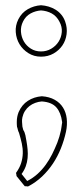

<svg xmlns="http://www.w3.org/2000/svg" viewBox="-20 -544 311 720"><path d="M136.7 -183.1Q165 -181.2 185.1 -169.9Q205.1 -158.7 216.3 -140.6Q227.5 -122.6 230.2 -99.4Q232.9 -76.2 227.5 -50.3Q220.7 -18.6 208.5 12Q196.3 42.5 178.7 69.1Q161.1 95.7 137.7 117.9Q114.3 140.1 85 155.3Q82 154.8 79.1 154.5Q76.2 154.3 72.8 154.3L42 116.2Q41.5 113.3 41.3 110.4Q41 107.4 40 104.5Q53.7 85.4 59.3 67.4Q64.9 49.3 65.4 31.2Q65.9 13.2 61.8 -5.9Q57.6 -24.9 51.3 -45.9Q49.8 -48.3 48.8 -51.3Q47.9 -54.2 46.9 -57.6L45.4 -63.5Q44.9 -65.4 44.9 -66.9Q44.9 -66.4 44.4 -65.9Q43.9 -64.5 43.9 -67.4Q43.9 -70.3 43.5 -71.8Q43 -75.7 43 -79.8Q43 -84 43 -87.9Q43 -106 49.8 -123.5Q62 -151.4 84.7 -166Q107.4 -180.7 136.7 -183.1ZM136.7 -163.6Q124 -162.6 112.1 -158.2Q100.1 -153.8 90.3 -146.2Q80.6 -138.7 73.7 -127.9Q66.9 -117.2 64 -104Q62 -94.7 62.7 -86.4Q63.5 -78.1 64 -69.3Q64.9 -65.9 65.7 -62.7Q66.4 -59.6 67.4 -56.2Q69.8 -53.2 71.8 -48.1Q73.7 -43 75.2 -36.9Q76.7 -30.8 77.4 -24.9Q78.1 -19 79.1 -15.6Q82 0.5 83.5 16.6Q85 32.7 83.5 48.6Q82 64.5 76.7 79.3Q71.3 94.2 61 108.4Q66.4 115.2 71.5 121.6Q76.7 127.9 82 134.8Q104 123.5 121.1 107.9Q138.2 92.3 151.6 73.7Q165 55.2 175.5 34.2Q186 13.2 194.8 -8.8Q199.2 -20 202.6 -31.7Q206.1 -43.5 208.5 -55.2Q210 -61 210.4 -66.4Q210.9 -71.8 211.9 -77.1Q212.4 -79.6 212.6 -81.5Q212.9 -83.5 212.9 -85.4V-85.9Q212.9 -84 213.1 -82.8Q213.4 -81.5 213.4 -82.5Q212.9 -84 212.9 -86.9V-85.9V-86.9Q208.5 -121.6 191.2 -141.4Q173.8 -161.1 136.7 -163.6ZM133.8 -524.4Q148.4 -523.4 162.4 -519.3Q176.3 -515.1 188.2 -507.8Q200.2 -500.5 209.5 -489.5Q218.8 -478.5 224.1 -463.9Q232.9 -439.5 229.7 -415.8Q226.6 -392.1 213.9 -373.5Q201.2 -355 180.7 -343.3Q160.2 -331.5 133.8 -331.5Q107.4 -331.5 86.4 -344.7Q65.4 -357.9 53.2 -378.2Q41 -398.4 39.1 -423.3Q37.1 -448.2 48.8 -471.7Q61.5 -496.6 84.2 -509.5Q106.9 -522.5 133.8 -524.4ZM133.8 -504.9Q112.8 -503.4 94.5 -493.4Q76.2 -483.4 66.4 -463.4Q57.1 -444.8 58.6 -424.8Q60.1 -404.8 69.6 -388.4Q79.1 -372.1 95.7 -361.6Q112.3 -351.1 133.8 -351.1Q154.8 -351.1 172.1 -361.3Q189.5 -371.6 199.7 -387.7Q210 -403.8 211.7 -423.6Q213.4 -443.4 203.1 -462.4Q192.4 -483.4 174.3 -493.4Q156.2 -503.4 133.8 -504.9Z"/></svg>

Font: Preussische VI 9 Linie
Style: Regular
Weight: 400
Designer: Peter Wiegel
Foundry: Peter Wiegel
Version: Version 1.000 2009 initial release